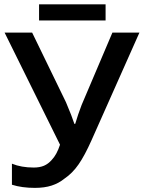

<svg xmlns="http://www.w3.org/2000/svg" viewBox="-20 -866 671 895"><path d="M35.6 -4.9V-103Q79.1 -85 137.2 -85Q165 -85 185.1 -93.5Q205.1 -102.1 221.2 -120.6Q244.6 -145 259.8 -191.4L1.5 -713.9H129.9L287.6 -389.2Q316.4 -321.3 326.7 -288.6H330.6Q343.3 -332 360.4 -376.5L503.9 -713.9H629.9L406.7 -212.4Q375 -141.1 346.4 -99.9Q317.9 -58.6 280.3 -33.2Q253.9 -11.7 220.7 -1Q187.5 9.8 142.6 9.8Q82 9.8 35.6 -4.9ZM162.1 -845.7H472.2V-770.5H162.1Z"/></svg>

Font: Viking Open Sans Light
Style: Bold
Weight: 600
Foundry: Ascender Corporation
Version: Version 2.001